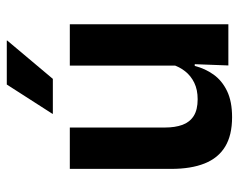

<svg xmlns="http://www.w3.org/2000/svg" viewBox="-92 -634 737 594"><g transform="rotate(-90 277.0 -337.5)"><path d="M179 -490.5V-195.5Q179 -165 187.2 -142.2Q195.5 -119.5 214.8 -107.2Q234 -95 266.5 -95Q296 -95 317.5 -105.5Q339 -116 353 -133.8Q367 -151.5 373.5 -173.5L393.5 -104H369.5Q361.5 -72 342.8 -45.8Q324 -19.5 291.8 -4Q259.5 11.5 211 11.5Q155 11.5 119.8 -10Q84.5 -31.5 67.8 -73.5Q51 -115.5 51 -177V-490.5ZM498.5 -490.5V0H371L375.5 -119L370.5 -129.5V-490.5ZM312 -685.5H448V-684L329.5 -543H221.5V-544.5Z"/></g></svg>

Font: Anek Telugu Medium SemiBold
Style: Regular
Weight: 600
Version: Version 1.003